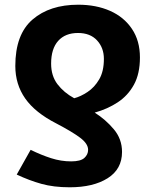

<svg xmlns="http://www.w3.org/2000/svg" viewBox="-20 -576 659 815"><path d="M276 219Q208 219 156 204.5Q104 190 51 165L110 60Q155 82 197 95.5Q239 109 282 109Q322 109 338 94.5Q354 80 354 60Q354 34 320 8.5Q286 -17 219 -52Q129 -98 87 -158Q45 -218 45 -296Q45 -430 118 -493Q191 -556 312 -556Q388 -556 447 -530Q506 -504 540 -453.5Q574 -403 574 -332Q574 -263 548.5 -216.5Q523 -170 479.5 -141.5Q436 -113 382 -98Q428 -69 463 -27.5Q498 14 498 69Q498 142 437 180.5Q376 219 276 219ZM295 -159Q322 -166 351.5 -185.5Q381 -205 401 -239Q421 -273 421 -326Q421 -373 392 -404.5Q363 -436 311 -436Q257 -436 227 -402.5Q197 -369 197 -306Q197 -254 224 -218.5Q251 -183 295 -159Z"/></svg>

Font: Noto Sans IKEA
Style: Bold
Weight: 600
Designer: Monotype Design Team
Foundry: Monotype Imaging Inc.
Version: Version 2.001